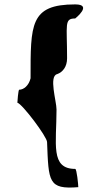

<svg xmlns="http://www.w3.org/2000/svg" viewBox="-20 -740 425 873"><path d="M59 -273C81 -268 194 -118 194 -94C201 86 199 122 336 111C336 100 329 28 322 28C208 28 237 -86 237 -242C237 -280 201 -394 240 -403C265 -412 285 -436 285 -475C285 -629 271 -656 322 -656C322 -656 403 -720 322 -720C116 -720 119 -629 119 -384C111 -351 88 -332 67 -332C63 -330 59 -278 59 -273Z"/></svg>

Font: Ampere
Style: UltExt
Weight: 400
Version: Version 1